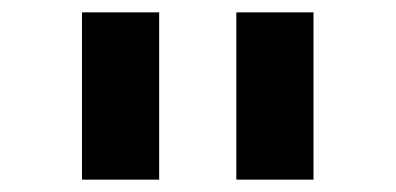

<svg xmlns="http://www.w3.org/2000/svg" viewBox="-20 -749 642 311"><path d="M112.8 -729H237.8V-458H112.8ZM362.8 -729H487.8V-458H362.8Z"/></svg>

Font: Hack
Style: Bold
Weight: 700
Monospace: yes
Designer: Christopher Simpkins
Foundry: Christopher Simpkins
Version: Version 2.017